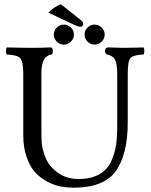

<svg xmlns="http://www.w3.org/2000/svg" viewBox="-20 -869 707 899"><path d="M323.2 9.8Q293.5 9.8 264.2 4.4Q234.9 -1 202.4 -18.1Q169.9 -35.2 145.5 -61Q121.1 -86.9 105 -132.6Q88.9 -178.2 88.9 -235.8V-522.9Q88.9 -582 74.5 -596.9Q60.1 -611.8 12.2 -613.8Q8.3 -617.7 8.1 -629.9Q7.8 -642.1 12.2 -647Q86.4 -645 131.8 -645Q167 -645 216.8 -647Q226.6 -647 227.3 -631.6Q228 -616.2 221.2 -613.8Q197.3 -609.9 185.5 -589.4Q173.8 -568.8 173.8 -522.9V-269Q173.8 -224.1 175.3 -200.4Q176.8 -176.8 189 -141.4Q201.2 -106 226.1 -81.1Q275.9 -31.2 345.2 -30.8Q405.3 -30.8 444.1 -52.5Q482.9 -74.2 500.5 -113.5Q518.1 -152.8 523.4 -189.5Q528.8 -226.1 528.8 -276.9V-522.9Q528.8 -570.8 518.3 -589.8Q507.8 -608.9 481 -613.8Q469.7 -621.6 471.9 -634.3Q474.1 -647 487.8 -647Q501 -647 522.5 -646Q543.9 -645 555.2 -645Q592.3 -645 651.9 -647Q655.8 -642.1 655.8 -630.1Q655.8 -618.2 651.9 -613.8Q604 -611.8 591.1 -597.4Q578.1 -583 578.1 -522.9V-294.9Q578.1 -147 522.7 -68.6Q467.3 9.8 323.2 9.8ZM245.8 -674.1Q231.9 -688 231.9 -707Q231.9 -726.1 245.8 -740Q259.8 -753.9 278.8 -753.9Q297.9 -753.9 312 -740Q326.2 -726.1 326.2 -707Q326.2 -688 312 -674.1Q297.9 -660.2 278.8 -660.2Q259.8 -660.2 245.8 -674.1ZM389.9 -674.1Q376 -688 376 -707Q376 -726.1 389.9 -740Q403.8 -753.9 422.9 -753.9Q441.9 -753.9 456.1 -740Q470.2 -726.1 470.2 -707Q470.2 -688 456.1 -674.1Q441.9 -660.2 422.9 -660.2Q403.8 -660.2 389.9 -674.1ZM265.1 -849.1 357.9 -775.4Q369.6 -766.1 369.6 -756.8Q369.6 -751.5 366.2 -747.6Q362.8 -743.7 357.9 -743.7Q346.2 -743.7 325.2 -753.9L206.5 -809.6Q230 -835.4 265.1 -849.1Z"/></svg>

Font: Linux Libertine
Style: Regular
Weight: 400
Designer: Philipp H. Poll
Foundry: Philipp H. Poll
Version: Version 5.3.0 ; ttfautohint (v0.9)